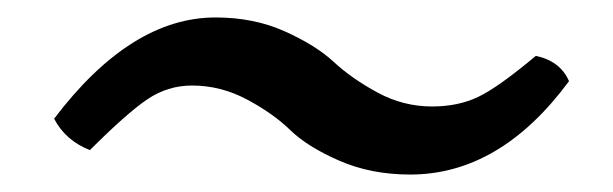

<svg xmlns="http://www.w3.org/2000/svg" viewBox="-20 -583 702 220"><path d="M475 -461Q505 -461 528 -472Q551 -483 594 -519Q622 -513 632 -490Q553 -383 450 -383Q405 -383 368.5 -399Q332 -415 312.5 -434Q293 -453 263 -469Q233 -485 200 -485Q172 -485 148.5 -469Q125 -453 83 -411Q55 -422 42 -447Q130 -563 227 -563Q271 -563 306.5 -547Q342 -531 362.5 -512Q383 -493 412.5 -477Q442 -461 475 -461Z"/></svg>

Font: Adamina
Style: Regular
Weight: 400
Designer: Cyreal (www.cyreal.org)
Foundry: Alexei Vanyashin
Version: Version 1.013